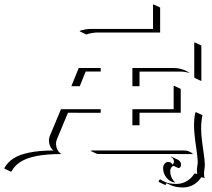

<svg xmlns="http://www.w3.org/2000/svg" viewBox="-46 -679 955 864"><path d="M312.5 -538.1 314.5 -540.8Q340.1 -548.8 362.5 -548.8H642.6V-657.2L644.5 -659.2L674.6 -645.3V-532.7H392.6Q368.7 -532.7 342.5 -523.9ZM-26.4 77.6Q-12.2 51 14.6 33.8Q41.5 16.6 85.8 7.6Q130.1 -1.5 194.3 -2Q184.6 -9.5 179.3 -21.9Q174.1 -34.2 174.1 -46.6Q174.1 -56.9 178 -66.7L228.3 -187.5H407.2V-171.9L405.3 -171.4L259.8 -171.6L210 -52Q206.1 -42.7 206.1 -32.7Q206.1 -18.3 212.6 -5Q219.2 8.3 231.2 14.2Q165 14.2 119.5 22.9Q74 31.7 46.4 49.2Q18.8 66.7 4.6 94.2L-25.4 80.1ZM275.1 -291 308.3 -373H407.2V-357.4L405.3 -357.2H339.6L313.7 -293L313.2 -291ZM361.3 0 369.1 -2H781.2Q806.6 -2 823.7 15.1L820.6 14.6Q816.2 13.9 811.3 14.2L391.4 13.9ZM549.8 -115.2V-187.5H735.4V-291L737.3 -293L767.3 -279.1V-171.6H581.8V-117.2L581.1 -115.2ZM549.8 -291V-373H732.4Q775.1 -373 806.9 -351.1L802.5 -351.6Q784.4 -356.9 762.5 -356.9H581.8V-293L581.1 -291ZM668 135.5Q669.7 131.3 675 127.9Q680.2 131.6 684.4 134Q688.7 136.5 697.9 140.4Q707 144.3 719.8 146.5Q732.7 148.7 748 148.7Q772.7 148.7 793.8 136.5Q814.9 124.3 827.9 103.5Q829.1 101.6 832 101.6Q834.5 101.6 838.1 103L841.8 104.5Q840.1 95.5 840.1 87.4Q840.1 77.9 842 67.6Q843.8 57.9 843.8 48.1Q843.8 31.2 835.4 -25Q827.1 -81.3 827.1 -116.2Q827.1 -142.3 831.5 -167.5L835 -174.8L865 -160.6Q859.1 -132.3 859.1 -102.3Q859.1 -75.2 863.3 -42.6Q867.4 -10 871.6 18.1Q875.7 46.1 875.7 62Q875.7 72 874 82Q872.1 92 872.1 101.6Q872.1 112.5 874.8 122.1Q871.6 120.8 866.3 119.8Q861.1 118.7 859.6 118.7Q846.2 139.9 824.7 152.2Q803.2 164.6 778.1 164.6Q744.6 164.6 720.9 153.6L703.6 145.5Q699.2 148.7 699.2 154.3L669.2 140.4ZM688 77.1Q688 65.7 694.8 57.7Q701.7 49.8 711.4 49.8Q716.8 49.8 722.2 52.6Q727.5 55.4 728.8 61.3Q732.2 60.3 734.5 56.6Q736.8 53 736.8 47.9Q736.8 41.3 733 35.6Q729.2 30 722.7 27.1L723.4 25.4L753.7 39.3Q760.5 42.5 764.6 48.6Q768.8 54.7 768.8 62Q768.8 68.4 765.4 72.9Q762 77.4 757.1 77.4L734.6 67.1Q728 69.6 724 76Q720 82.5 720 91.1Q720 105.7 725.7 118.7Q731.4 131.6 741.2 140.4L742.4 142.6Q719.5 140.1 703.7 121.3Q688 102.5 688 77.1ZM828.1 -333V-486.3L830.1 -488.3L860.1 -474.1V-314.2L830.1 -328.1Z"/></svg>

Font: AgreloyOut1
Style: Medium
Weight: 400
Designer: gluk
Foundry: gluk
Version: Version 0.27